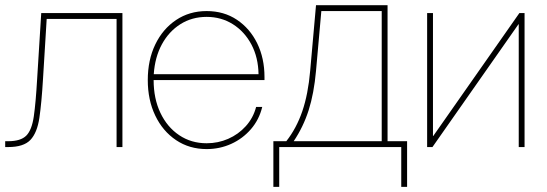

<svg xmlns="http://www.w3.org/2000/svg" viewBox="-20 -566 2104 739"><path d="M0 0V-22.5H11.7Q59.6 -22.5 81.1 -43.9Q102.5 -65.4 110.1 -117.9Q117.7 -170.4 123 -262.7L138.7 -515.6H451.2V0H428.7V-493.2H159.7L145.5 -261.7Q140.1 -170.4 131.6 -112.5Q123 -54.7 96.9 -27.3Q70.8 0 11.7 0Z M775.4 7.8Q709 7.8 657.7 -26.6Q606.4 -61 577.6 -121.1Q548.8 -181.2 548.8 -257.8Q548.8 -335 577.6 -394.8Q606.4 -454.6 657.7 -489Q709 -523.4 775.4 -523.4Q841.8 -523.4 891.8 -490Q941.9 -456.5 970 -399.2Q998 -341.8 998 -269.5V-257.8H571.3Q571.3 -186.5 597.4 -131.6Q623.5 -76.7 669.7 -45.7Q715.8 -14.6 775.4 -14.6Q819.3 -14.6 858.4 -31.7Q897.5 -48.8 926 -80.3Q954.6 -111.8 965.8 -154.3H989.3Q977.5 -105.5 945.8 -68.8Q914.1 -32.2 869.9 -12.2Q825.7 7.8 775.4 7.8ZM571.8 -280.3H975.1Q974.1 -344.7 947.8 -394.5Q921.4 -444.3 876.5 -472.7Q831.5 -501 775.4 -501Q718.8 -501 674.3 -472.9Q629.9 -444.8 603 -395.3Q576.2 -345.7 571.8 -280.3Z M1032.2 153.3V-22.5H1082Q1121.1 -72.3 1143.6 -137.9Q1166 -203.6 1173.8 -293L1196.3 -545.9H1471.7V-22.5H1546.9V153.3H1524.4V0H1054.7V153.3ZM1110.4 -22.5H1449.2V-523.4H1216.8L1196.3 -293Q1188.5 -206.1 1168 -141.8Q1147.5 -77.6 1110.4 -22.5Z M1999 0H1976.6V-472.7H1975.6L1644.5 0H1624V-515.6H1646.5V-42.5H1647.5L1979 -515.6H1999Z"/></svg>

Font: Inter Display Thin
Style: Regular
Weight: 100
Designer: Rasmus Andersson
Foundry: rsms
Version: Version 4.000;git-a52131595